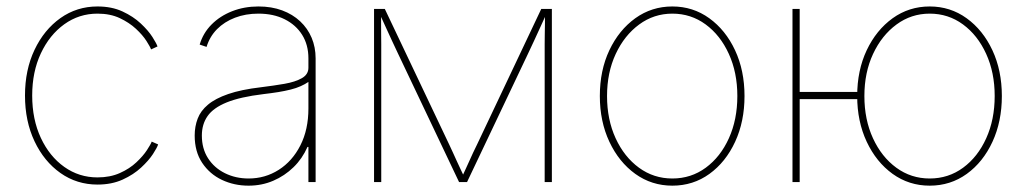

<svg xmlns="http://www.w3.org/2000/svg" viewBox="-20 -569 3209 600"><path d="M284.7 7.8Q220.2 7.8 168.9 -28.3Q117.7 -64.5 87.9 -127.4Q58.1 -190.4 58.1 -270.5Q58.1 -350.6 87.9 -413.3Q117.7 -476.1 168.9 -512.5Q220.2 -548.8 284.7 -548.8Q329.1 -548.8 362.8 -533.2Q396.5 -517.6 419.9 -495.6Q443.4 -473.6 456.3 -453.4Q469.2 -433.1 472.2 -423.8L452.1 -414.6Q449.2 -422.9 437.5 -441.2Q425.8 -459.5 404.8 -479Q383.8 -498.5 354 -512.5Q324.2 -526.4 284.7 -526.4Q227.1 -526.4 180.9 -493.2Q134.8 -460 107.7 -402.3Q80.6 -344.7 80.6 -270.5Q80.6 -195.8 107.7 -137.9Q134.8 -80.1 180.9 -47.4Q227.1 -14.6 284.7 -14.6Q324.2 -14.6 354.7 -28.3Q385.3 -42 406.2 -61.8Q427.2 -81.5 439.2 -99.9Q451.2 -118.2 454.1 -126.5L474.1 -117.7Q471.2 -107.9 458 -87.6Q444.8 -67.4 421.1 -45.4Q397.5 -23.4 363.3 -7.8Q329.1 7.8 284.7 7.8Z M756.8 11.2Q711.9 11.2 673.6 -6.8Q635.3 -24.9 611.8 -60.1Q588.4 -95.2 588.4 -145.5Q588.4 -173.8 597.7 -198.2Q606.9 -222.7 629.9 -241.9Q652.8 -261.2 693.1 -275.1Q733.4 -289.1 795.9 -296.4Q835.4 -301.3 869.1 -307.1Q902.8 -313 923.3 -324.7Q943.8 -336.4 943.8 -357.4V-386.7Q943.8 -428.7 924.3 -460Q904.8 -491.2 869.6 -508.8Q834.5 -526.4 787.6 -526.4Q747.6 -526.4 714.4 -513.7Q681.2 -501 658.2 -477.8Q635.3 -454.6 625.5 -422.4L604 -429.7Q614.7 -465.8 641.1 -492.4Q667.5 -519 705.3 -533.9Q743.2 -548.8 787.6 -548.8Q828.6 -548.8 861.6 -536.6Q894.5 -524.4 918 -502.4Q941.4 -480.5 953.9 -450.9Q966.3 -421.4 966.3 -386.7V0H943.8V-109.9H940.9Q924.8 -73.2 897.2 -46.4Q869.6 -19.5 834 -4.2Q798.3 11.2 756.8 11.2ZM756.8 -11.2Q808.6 -11.2 851.1 -38.3Q893.6 -65.4 918.7 -114.7Q943.8 -164.1 943.8 -230V-313Q933.1 -305.7 919.4 -299.6Q905.8 -293.5 888.2 -289.1Q870.6 -284.7 849.4 -281.2Q828.1 -277.8 803.2 -274.9Q730.5 -266.1 688.5 -249Q646.5 -231.9 628.7 -206.3Q610.8 -180.7 610.8 -145.5Q610.8 -104.5 630.1 -74.5Q649.4 -44.4 682.9 -27.8Q716.3 -11.2 756.8 -11.2Z M1148.9 0V-541H1182.6L1383.8 -117.2Q1389.6 -105 1395.5 -92Q1401.4 -79.1 1407 -66.7Q1412.6 -54.2 1418.7 -41.5Q1424.8 -28.8 1430.7 -16.1H1423.8Q1429.7 -28.8 1435.5 -41.5Q1441.4 -54.2 1447 -66.7Q1452.6 -79.1 1458.5 -92Q1464.4 -105 1470.7 -117.2L1671.4 -541H1704.6V0H1682.1V-400.4Q1682.1 -415.5 1682.1 -430.9Q1682.1 -446.3 1682.4 -461.4Q1682.6 -476.6 1682.9 -491.9Q1683.1 -507.3 1683.1 -522.5H1686Q1676.8 -502.4 1667.5 -481.9Q1658.2 -461.4 1648.9 -441.4Q1639.6 -421.4 1629.9 -400.9L1439.5 0H1414.6L1224.1 -400.9Q1214.4 -421.4 1205.1 -441.4Q1195.8 -461.4 1186.5 -481.9Q1177.2 -502.4 1168 -522.5H1170.9Q1170.9 -507.3 1170.9 -491.9Q1170.9 -476.6 1171.1 -461.4Q1171.4 -446.3 1171.4 -430.9Q1171.4 -415.5 1171.4 -400.4V0Z M2081.1 11.2Q2016.6 11.2 1965.3 -25.6Q1914.1 -62.5 1884.3 -126Q1854.5 -189.5 1854.5 -269Q1854.5 -349.1 1884.3 -412.1Q1914.1 -475.1 1965.3 -512Q2016.6 -548.8 2081.1 -548.8Q2145.5 -548.8 2196.5 -512Q2247.6 -475.1 2277.1 -411.9Q2306.6 -348.6 2306.6 -269Q2306.6 -189.5 2277.3 -126Q2248 -62.5 2197 -25.6Q2146 11.2 2081.1 11.2ZM2081.1 -11.2Q2139.6 -11.2 2185.5 -44.9Q2231.4 -78.6 2257.8 -137Q2284.2 -195.3 2284.2 -269Q2284.2 -342.3 2257.6 -400.6Q2231 -459 2185.1 -492.7Q2139.2 -526.4 2081.1 -526.4Q2023.4 -526.4 1977.3 -492.4Q1931.2 -458.5 1904.1 -400.4Q1877 -342.3 1877 -269Q1877 -195.3 1903.8 -137Q1930.7 -78.6 1976.8 -44.9Q2022.9 -11.2 2081.1 -11.2Z M2456.5 0V-541H2479V0ZM2471.2 -259.3V-281.7H2671.4V-259.3ZM2885.3 11.2Q2820.8 11.2 2769.5 -25.6Q2718.3 -62.5 2688.5 -126Q2658.7 -189.5 2658.7 -269Q2658.7 -349.1 2688.5 -412.1Q2718.3 -475.1 2769.5 -512Q2820.8 -548.8 2885.3 -548.8Q2949.7 -548.8 3000.7 -512Q3051.8 -475.1 3081.3 -411.9Q3110.8 -348.6 3110.8 -269Q3110.8 -189.5 3081.5 -126Q3052.2 -62.5 3001.2 -25.6Q2950.2 11.2 2885.3 11.2ZM2885.3 -11.2Q2943.8 -11.2 2989.7 -44.9Q3035.6 -78.6 3062 -137Q3088.4 -195.3 3088.4 -269Q3088.4 -342.3 3061.8 -400.6Q3035.2 -459 2989.3 -492.7Q2943.4 -526.4 2885.3 -526.4Q2827.6 -526.4 2781.5 -492.4Q2735.4 -458.5 2708.3 -400.4Q2681.2 -342.3 2681.2 -269Q2681.2 -195.3 2708 -137Q2734.9 -78.6 2781 -44.9Q2827.1 -11.2 2885.3 -11.2Z"/></svg>

Font: Inter 17pt Thin
Style: Regular
Weight: 250
Version: Version 4.001;git-66647c0bb